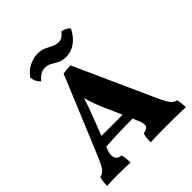

<svg xmlns="http://www.w3.org/2000/svg" viewBox="-235 -1030 1184 1184"><g transform="rotate(-45 357.0 -437.5)"><path d="M380 -682 606 -180Q628 -132 641.5 -108.5Q655 -85 666.5 -76.5Q678 -68 692 -66Q700 -41 700 3Q682 2 654 1Q626 0 598 0Q570 0 554 0Q538 0 506 0Q474 0 442.5 1Q411 2 394 3Q394 -21 396 -37Q398 -53 402 -66Q437 -73 443.5 -89.5Q450 -106 434 -143L418 -180Q360 -180 300 -178Q240 -176 181 -172L173 -151Q160 -119 168 -95Q176 -71 210 -66Q218 -37 218 3Q206 2 186 1.5Q166 1 144.5 0.5Q123 0 107 0Q82 0 55.5 1Q29 2 14 3Q14 -16 16 -33Q18 -50 23 -66Q40 -69 51.5 -78.5Q63 -88 75 -109Q87 -130 103 -169L314 -677Q331 -680 345.5 -681Q360 -682 380 -682ZM249 -349 207 -240H392L344 -348Q328 -385 316 -417.5Q304 -450 296 -481Q286 -449 274.5 -416.5Q263 -384 249 -349ZM398 -738Q364 -738 342.5 -749.5Q321 -761 302 -772.5Q283 -784 258 -784Q235 -784 217 -772.5Q199 -761 182 -741Q153 -768 151 -805Q180 -845 218 -861.5Q256 -878 287 -878Q319 -878 342 -867Q365 -856 385.5 -845.5Q406 -835 429 -835Q448 -835 462.5 -845Q477 -855 488 -871Q504 -868 518.5 -860.5Q533 -853 543 -842Q518 -792 480.5 -765Q443 -738 398 -738Z"/></g></svg>

Font: Vollkorn ExtraBold
Style: Regular
Weight: 800
Designer: Friedrich Althausen
Foundry: Friedrich Althausen
Version: Version 5.000; ttfautohint (v1.8.3)